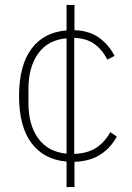

<svg xmlns="http://www.w3.org/2000/svg" viewBox="-20 -642 532 776"><path d="M249 114V11Q157 3 107 -64Q57 -131 57 -254Q57 -377 107 -444.5Q157 -512 249 -519V-622H281V-520Q341 -518 380.5 -489.5Q420 -461 443 -416L414 -401Q392 -443 360.5 -465Q329 -487 280 -489V-20Q334 -22 368.5 -44.5Q403 -67 426 -108L452 -90Q428 -45 386 -17.5Q344 10 281 12V114ZM95 -225Q95 -137 134.5 -82.5Q174 -28 249 -21V-487Q174 -481 134.5 -426Q95 -371 95 -283Z"/></svg>

Font: IBM Plex Sans Thai Looped ExtraLight
Style: Regular
Weight: 200
Designer: Mike Abbink, Paul van der Laan, Pieter van Rosmalen, Ben Mitchell, Mark Frömberg
Foundry: Bold Monday
Version: Version 1.0